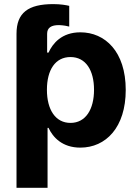

<svg xmlns="http://www.w3.org/2000/svg" viewBox="-20 -710 672 935"><path d="M211.6 204.5V-87.4H216.3C237.2 -41.9 283 8.9 371.1 8.9C495.4 8.9 592.3 -89.5 592.3 -272C592.3 -459.5 491.1 -552.6 371.4 -552.6C280.2 -552.6 236.5 -498.2 216.3 -453.8H209.5V-545.5C209.5 -574.2 228.7 -588.4 268.8 -587.7C288.4 -587 308.6 -583.1 317.1 -580.6V-681.5C302.9 -685 275.2 -690 239.7 -690C116.8 -690 60.4 -647.7 60.4 -545.5V204.5ZM208.5 -272.7C208.5 -370 249.6 -432.2 323.2 -432.2C398.1 -432.2 437.9 -367.2 437.9 -272.7C437.9 -177.6 397.4 -111.5 323.2 -111.5C250.4 -111.5 208.5 -175.4 208.5 -272.7Z"/></svg>

Font: Inter-Hewn
Style: Bold
Weight: 700
Designer: Rasmus Andersson
Foundry: rsms
Version: Version 3.012;git-f93a4a705